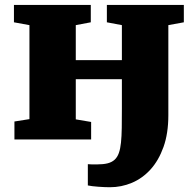

<svg xmlns="http://www.w3.org/2000/svg" viewBox="-20 -576 809 793"><path d="M39.6 -74.2 101.6 -84V-472.2L37.6 -483.9V-555.7H355V-483.9L293 -472.2V-327.6H483.4V-472.2L421.4 -483.9V-555.7H739.3V-483.9L675.3 -472.2V-100.1Q675.3 -24.9 655.3 31Q635.3 86.9 601.8 123.8Q568.4 160.6 524.9 179Q481.4 197.3 434.1 197.3Q425.3 197.3 412.4 196.8Q399.4 196.3 386.2 195.3Q373 194.3 361.1 192.9Q349.1 191.4 342.8 189.9V102.1Q349.1 103 359.6 103Q370.1 103 381.3 103Q406.7 103 424.3 98.6Q441.9 94.2 453.4 83.7Q464.8 73.2 470.9 55.9Q477.1 38.6 479.7 12.7Q482.4 -13.2 482.9 -47.9Q483.4 -82.5 483.4 -128.4V-249H293V-83L356.4 -72.3V0H39.6Z"/></svg>

Font: Merriweather UltraBold
Style: Regular
Weight: 900
Designer: Eben Sorkin ( sorkintype@gmail.com )
Foundry: Eben Sorkin
Version: Version 1.570; ttfautohint (v1.3) -l 8 -r 32 -G 0 -x 0 -H 60